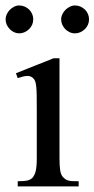

<svg xmlns="http://www.w3.org/2000/svg" viewBox="-26 -669 339 689"><path d="M37.6 0V-18.6Q62 -18.6 74 -21.7Q85.9 -24.9 92.8 -33.7Q95.7 -38.1 98.1 -43.2Q100.6 -48.3 102.3 -55.9Q104 -63.5 105 -74.5Q106 -85.4 106 -101.1V-273.4Q106 -303.2 105.7 -323.5Q105.5 -343.8 104.2 -356.9Q103 -370.1 100.3 -377.2Q97.7 -384.3 92.8 -388.7Q84 -397 71.3 -396.5Q58.6 -396 37.6 -388.7L31.2 -406.2L166.5 -460H187.5V-101.1Q187.5 -71.3 190.2 -56.4Q192.9 -41.5 199.2 -34.7Q204.1 -29.3 208.5 -26.1Q212.9 -22.9 219 -21.2Q225.1 -19.5 233.9 -19Q242.7 -18.6 256.3 -18.6V0ZM93.3 -599.6Q93.3 -589.4 89.4 -580.3Q85.4 -571.3 78.4 -564.5Q71.3 -557.6 62.3 -553.5Q53.2 -549.3 43 -549.3Q33.2 -549.3 24.4 -553.5Q15.6 -557.6 8.8 -564.7Q2 -571.8 -2 -580.8Q-5.9 -589.8 -5.9 -599.6Q-5.9 -608.9 -1.7 -617.9Q2.4 -627 9.3 -633.8Q16.1 -640.6 24.9 -645Q33.7 -649.4 43 -649.4Q53.2 -649.4 62.3 -645.5Q71.3 -641.6 78.4 -634.8Q85.4 -627.9 89.4 -618.9Q93.3 -609.9 93.3 -599.6ZM293.5 -599.6Q293.5 -589.4 289.6 -580.3Q285.6 -571.3 278.6 -564.5Q271.5 -557.6 262.5 -553.5Q253.4 -549.3 243.2 -549.3Q232.9 -549.3 223.9 -553.5Q214.8 -557.6 208 -564.7Q201.2 -571.8 197.3 -580.8Q193.4 -589.8 193.4 -599.6Q193.4 -608.9 197.8 -617.9Q202.1 -627 209 -633.8Q215.8 -640.6 224.9 -645Q233.9 -649.4 243.2 -649.4Q253.4 -649.4 262.5 -645.5Q271.5 -641.6 278.6 -634.8Q285.6 -627.9 289.6 -618.9Q293.5 -609.9 293.5 -599.6Z"/></svg>

Font: Doulos SIL Cyr
Style: Regular
Weight: 400
Designer: Walt Agee, Victor Gaultney, Peter Martin, Debbi Hosken, Becca Hirsbrunner
Foundry: SIL International
Version: Version 5.000